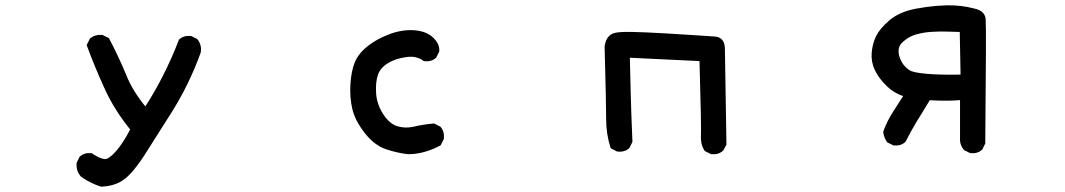

<svg xmlns="http://www.w3.org/2000/svg" viewBox="-20 -569 4040 728"><path d="M361.3 138.2Q322.8 126 288.1 101.6L287.6 101.1L286.6 100.1Q268.1 79.6 270.5 49.8V48.3L271.5 46.4L281.2 26.9L282.2 24.9L283.7 23.9Q300.3 9.3 326.2 11.7L328.6 12.2L330.6 13.7Q345.2 23.4 357.2 28.6Q369.1 33.7 377 34.2Q392.1 35.2 418.9 5.4Q446.3 -25.4 473.6 -78.1Q413.1 -152.8 377 -232.4Q339.8 -313.5 310.1 -394L308.6 -397.9L310.5 -401.9L320.3 -421.4L321.3 -423.3L323.2 -424.8Q341.8 -439 367.2 -436.5H369.1L370.6 -435.5L390.1 -425.8L393.1 -424.3L394.5 -421.4Q429.7 -354.5 458.5 -285.2Q470.7 -253.9 489.3 -223.9Q507.8 -193.8 531.2 -165.5Q567.9 -222.7 597.7 -281.7Q630.9 -346.7 657.7 -416.5L658.7 -418.9L660.6 -420.4Q677.2 -435.1 703.1 -432.6H705.1L706.5 -431.6L726.1 -421.9L728 -420.9L729.5 -418.9Q745.6 -397.9 741.2 -370.6L740.7 -369.6V-368.7Q697.3 -248.5 630.4 -142.6Q564 -37.6 526.4 21.5Q516.6 36.6 507.3 49.3Q498 62 489 73Q480 84 471.2 93Q462.4 102.1 453.6 108.9Q418.5 136.7 364.7 138.7H362.8Z M1527.3 15.6Q1489.3 11.7 1445.8 -2.4Q1422.9 -9.8 1402.1 -25.4Q1381.3 -41 1362.8 -64.9Q1326.2 -111.8 1315.9 -155.8Q1305.7 -199.2 1308.6 -248.5Q1311.5 -297.9 1324.7 -331.5Q1338.4 -366.2 1376 -395.5Q1394 -409.7 1415.3 -420.9Q1436.5 -432.1 1460.4 -440.9Q1509.3 -458 1553.7 -454.1Q1599.1 -449.7 1623 -425.8Q1647.9 -401.4 1645.5 -375V-373L1644.5 -371.6L1634.8 -352.1L1633.8 -350.1L1632.3 -349.1Q1615.7 -334.5 1589.8 -336.9L1586.9 -337.4L1585 -338.9Q1572.3 -348.1 1556.4 -351.8Q1540.5 -355.5 1520.5 -352.5Q1479 -347.2 1449.7 -328.6Q1421.4 -311 1412.6 -284.2Q1403.3 -255.9 1406.2 -213.4Q1407.7 -192.9 1414.6 -173.3Q1421.4 -153.8 1433.6 -135.3Q1441.4 -123 1450.2 -114Q1459 -105 1468 -99.1Q1477.1 -93.3 1486.8 -90.3Q1517.1 -81.5 1547.4 -88.4Q1581.5 -96.7 1623 -100.6H1626L1628.4 -99.6L1647.9 -89.8L1649.9 -88.9L1650.9 -87.4Q1665.5 -70.8 1663.1 -43.9V-42L1662.1 -40.5L1652.3 -21L1650.9 -18.1L1647.9 -16.6Q1622.1 -2.4 1591.8 6.3Q1561 15.6 1528.3 15.6H1527.8Z M2674.3 14.6 2654.8 4.9 2652.3 3.4 2650.9 1.5Q2635.7 -22.9 2637.7 -54.2Q2639.6 -81.5 2632.3 -337.4L2368.2 -350.1Q2372.1 -179.7 2374 -131.8Q2376 -82.5 2377.9 -33.7V-31.2L2377 -28.8L2367.2 -9.3L2366.2 -7.3L2364.7 -6.3Q2348.1 8.3 2322.3 5.9H2320.3L2318.8 4.9L2299.3 -4.9L2295.9 -6.8L2294.4 -10.7Q2278.3 -61 2278.3 -118.7Q2278.3 -174.8 2272.5 -391.1V-392.1V-392.6Q2274.9 -413.1 2284.4 -426.5Q2293.9 -439.9 2311 -444.3Q2330.1 -448.7 2374.5 -448Q2418.9 -447.3 2503.4 -442.4Q2666 -432.6 2692.4 -430.2Q2703.6 -429.2 2711.7 -423.6Q2719.7 -418 2723.9 -408.9Q2728 -399.9 2728.5 -387.7L2734.4 -23.4V-21L2733.4 -18.6L2722.7 1L2721.7 2.4L2720.2 3.4Q2703.6 18.1 2677.7 15.6H2675.8Z M3656.7 10.7 3637.2 1 3635.3 0 3634.3 -1.5Q3628.4 -8.3 3624.8 -16.6Q3621.1 -24.9 3620.1 -34.2V-34.7V-35.2V-189.5Q3574.2 -185.1 3505.4 -189Q3498 -177.2 3491.5 -166.3Q3484.9 -155.3 3478.8 -145.3Q3472.7 -135.3 3466.8 -125.7Q3460.9 -116.2 3455.6 -107.9Q3433.6 -71.3 3414.1 -32.7L3413.1 -30.8L3411.6 -29.8Q3395 -15.1 3369.1 -17.6H3367.2L3365.7 -18.6L3346.2 -28.3L3344.2 -29.3L3342.8 -31.2Q3331.5 -47.4 3329.1 -67.4V-69.3L3329.6 -71.8Q3343.8 -110.8 3366.7 -146Q3385.7 -174.8 3404.3 -204.6Q3397 -207 3390.1 -210.2Q3383.3 -213.4 3377 -216.8Q3370.6 -220.2 3364.5 -224.4Q3358.4 -228.5 3352.8 -233.2Q3347.2 -237.8 3341.8 -243.2Q3326.7 -257.8 3315.4 -272.9Q3304.2 -288.1 3296.9 -303.7Q3282.2 -335 3285.2 -370.1Q3286.1 -378.4 3287.4 -386.5Q3288.6 -394.5 3290.8 -402.3Q3293 -410.2 3295.7 -417.5Q3298.3 -424.8 3301.8 -432.1Q3315.4 -460 3352.1 -491.7Q3389.2 -523.9 3453.1 -536.1Q3474.1 -540 3493.9 -542.7Q3513.7 -545.4 3532.7 -546.9Q3551.8 -548.3 3570.3 -548.8Q3625 -549.8 3674.3 -536.6Q3713.9 -528.3 3717.3 -497.1Q3718.8 -478 3718.3 -366.5Q3717.8 -254.9 3715.8 -27.3V-24.9L3714.8 -22.9L3705.1 -3.4L3704.1 -1.5L3702.6 -0.5Q3686 14.2 3660.2 11.7H3658.2ZM3622.1 -286.1 3619.1 -447.8Q3599.6 -448.2 3573.7 -449.2Q3558.1 -449.7 3542.5 -449.5Q3526.9 -449.2 3511.2 -448.2Q3481 -446.3 3452.1 -438Q3423.8 -429.7 3401.4 -408.2Q3380.9 -388.7 3389.6 -356.4Q3393.1 -345.2 3398.2 -335.4Q3403.3 -325.7 3411.1 -317.4Q3418.9 -309.1 3428.7 -302.7Q3441.9 -293.9 3491.9 -289.3Q3542 -284.7 3622.1 -286.1Z"/></svg>

Font: NaikaiFont
Style: Bold
Weight: 700
Version: Version 1.89